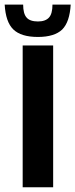

<svg xmlns="http://www.w3.org/2000/svg" viewBox="-51 -792 319 812"><path d="M44.9 0H173.8V-599.6H44.9V0ZM109.4 -635.7C156.2 -635.7 190.4 -646.5 211.9 -667C233.4 -688.5 245.1 -723.6 248 -772.5H170.9C170.9 -747.1 166 -728.5 156.2 -717.8C146.5 -707 130.9 -701.2 109.4 -701.2C86.9 -701.2 70.3 -707 61.5 -717.8C51.8 -728.5 46.9 -747.1 46.9 -772.5H-31.2C-28.3 -723.6 -16.6 -688.5 5.9 -667C27.3 -646.5 61.5 -635.7 109.4 -635.7Z"/></svg>

Font: Yellow Ladder Regular
Style: Regular
Weight: 400
Designer: Zima Creative
Version: Version 2.002